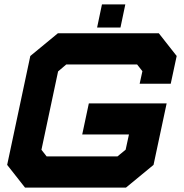

<svg xmlns="http://www.w3.org/2000/svg" viewBox="-20 -851 834 871"><path d="M93.5 0 12.5 -103 117.5 -597 242.5 -700H700.5L781.5 -597L754.5 -471H613.5L626 -528L602 -558.5H280.5L243.5 -527L168 -171.5L191.5 -141.5H513L550 -172L565 -241H353L383 -382H736L676.5 -103L551.5 0ZM420.5 -726 442.5 -831H548.5L526.5 -726Z"/></svg>

Font: Tourney Expanded Black
Style: Italic
Weight: 900
Width: 7
Italic angle: -12°
Designer: Tyler Finck
Foundry: Etcetera Type Co
Version: Version 1.010; ttfautohint (v1.8.3)